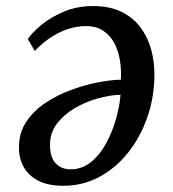

<svg xmlns="http://www.w3.org/2000/svg" viewBox="-20 -584 556 618"><path d="M69.5 -458.5Q83.5 -479 113.2 -503.8Q143 -528.5 185.5 -546.5Q228 -564.5 279.5 -564.5Q334 -564.5 372 -545.5Q410 -526.5 433.2 -494.5Q456.5 -462.5 467 -422.8Q477.5 -383 477 -341.5Q476.5 -270 453.8 -205.5Q431 -141 391.5 -91.8Q352 -42.5 299 -14.2Q246 14 184 14Q135 14 103.5 -2.2Q72 -18.5 56.5 -46Q41 -73.5 41 -108Q40.5 -155 63.8 -190.8Q87 -226.5 125 -252Q163 -277.5 207.5 -294Q252 -310.5 294.8 -318.8Q337.5 -327 369 -327.5Q371 -359 366 -389.8Q361 -420.5 347.8 -445.5Q334.5 -470.5 312 -485.2Q289.5 -500 257 -500Q227 -500 197.8 -490.2Q168.5 -480.5 141.8 -462.5Q115 -444.5 92 -420ZM207 -39Q244 -39 272.5 -62Q301 -85 321 -121.5Q341 -158 353 -199.8Q365 -241.5 368 -279Q333 -278 293.2 -266.8Q253.5 -255.5 218.8 -234.8Q184 -214 162.2 -184.5Q140.5 -155 141 -116.5Q141 -78 159 -58.5Q177 -39 207 -39Z"/></svg>

Font: Merriweather 20pt
Style: Italic
Weight: 400
Italic angle: -7.8°
Version: Version 2.101